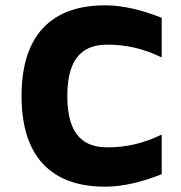

<svg xmlns="http://www.w3.org/2000/svg" viewBox="-20 -695 682 722"><path d="M384 -527C453 -527 515 -514 588 -479V-628C518 -656 445 -675 374 -675C231 -675 61 -616 61 -334C61 -52 231 7 374 7C445 7 518 -12 588 -40V-189C515 -154 453 -141 384 -141C305 -141 233 -176 233 -334C233 -492 305 -527 384 -527Z"/></svg>

Font: Maven Pro
Style: Black
Weight: 900
Designer: Joe Prince
Foundry: Joe Prince
Version: Version 1.003